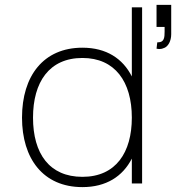

<svg xmlns="http://www.w3.org/2000/svg" viewBox="-20 -750 720 785"><path d="M620 -551C624.5 -550 628.5 -549.5 632.5 -549.5C638.5 -549.5 645 -551 652.5 -554.5C667 -560.5 680 -581.5 680 -610V-730H620V-640H653V-629V-620.5C653 -597 651.5 -577 626.5 -577H623ZM519 -720V-437.5C482 -510.5 415 -555 317 -555C158 -555 70 -440 70 -269C70 -102 156 15 317 15C414 15 481.5 -28.5 519 -101.5V0H561V-720ZM317 -513C450 -513 519 -416 519 -269C519 -127 454 -27 317 -27C182 -27 115 -122 115 -269C115 -414 181 -513 317 -513Z"/></svg>

Font: Vela Sans ExtLt
Style: Regular
Weight: 200
Designer: Principal design: Mikhail Sharanda - project Manrope.
Design modification: Ravid Balaliev
Foundry: Mikhail Sharanda
Version: Version 1.001